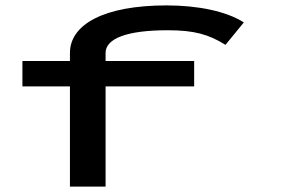

<svg xmlns="http://www.w3.org/2000/svg" viewBox="-20 -691 1040 711"><path d="M239 0H371V-371H699V-465H371V-495C371 -548 449 -579 601 -579C699 -579 752 -564 815 -525L883 -608C817 -650 711 -671 597 -671C364 -671 239 -600 239 -495V-465H63V-371H239Z"/></svg>

Font: Inconsolata UltraExpanded
Style: Bold
Weight: 700
Width: 9
Monospace: yes
Designer: Raph Levien, Cyreal, Brenton Simpson
Foundry: Raph Levien, Cyreal, Google
Version: Version 3.100